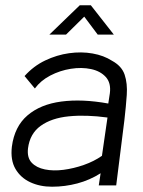

<svg xmlns="http://www.w3.org/2000/svg" viewBox="-20 -702 543 727"><path d="M177 5Q131 5 94.5 -12Q58 -29 38.5 -62.5Q19 -96 25 -147Q35 -223 84 -265Q133 -307 212 -317.5Q291 -328 390 -310L396 -349Q401 -388 380.5 -410.5Q360 -433 324.5 -440.5Q289 -448 248 -441.5Q207 -435 170.5 -416Q134 -397 112 -367L73 -414Q107 -452 151 -473Q195 -494 241.5 -500.5Q288 -507 330.5 -499.5Q373 -492 404 -472Q441 -452 452 -419Q463 -386 460 -342.5Q457 -299 451 -247L420 0H354L361 -46Q320 -20 273 -7.5Q226 5 177 5ZM366 -112 387 -257Q306 -268 240.5 -261.5Q175 -255 134 -225.5Q93 -196 86 -140Q82 -105 100 -86Q118 -67 150 -60.5Q182 -54 220.5 -59Q259 -64 297.5 -77.5Q336 -91 366 -112ZM167 -571 282 -682H324L411 -571H350L299 -639L230 -571Z"/></svg>

Font: Kulim Park Light
Style: Italic
Weight: 300
Italic angle: -8°
Designer: Noponies / Dale Sattler
Foundry: Noponies
Version: Version 1.000; ttfautohint (v1.8.3)